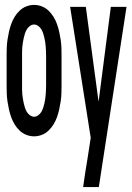

<svg xmlns="http://www.w3.org/2000/svg" viewBox="-20 -548 540 783"><path d="M119 8Q103 8 87.5 2Q72 -4 60 -15.5Q48 -27 39.5 -41Q31 -55 25.5 -70.5Q20 -86 16.5 -102Q13 -118 10.5 -134.5Q8 -151 7.5 -167.5Q7 -184 7 -200V-320Q7 -336 7.5 -352.5Q8 -369 10.5 -385.5Q13 -402 16.5 -418Q20 -434 25.5 -449.5Q31 -465 39.5 -479Q48 -493 60 -504.5Q72 -516 87.5 -522Q103 -528 119 -528Q135 -528 150.5 -522Q166 -516 178 -504.5Q190 -493 198.5 -479Q207 -465 212.5 -449.5Q218 -434 221.5 -418Q225 -402 227.5 -385.5Q230 -369 230.5 -352.5Q231 -336 231 -320V-200Q231 -184 230.5 -167.5Q230 -151 227.5 -134.5Q225 -118 221.5 -102Q218 -86 212.5 -70.5Q207 -55 198.5 -41Q190 -27 178 -15.5Q166 -4 150.5 2Q135 8 119 8ZM119 -72Q128 -72 136 -78Q144 -84 148.5 -91.5Q153 -99 156 -108Q159 -117 161 -126Q163 -135 164.5 -144.5Q166 -154 166.5 -163Q167 -172 167.5 -181.5Q168 -191 168 -200V-320Q168 -329 167.5 -338.5Q167 -348 166.5 -357Q166 -366 164.5 -375.5Q163 -385 161 -394Q159 -403 156 -412Q153 -421 148.5 -428.5Q144 -436 136 -442Q128 -448 119 -448Q110 -448 102 -442Q94 -436 89.5 -428.5Q85 -421 82 -412Q79 -403 77 -394Q75 -385 73.5 -375.5Q72 -366 71 -357Q70 -348 70 -338.5Q70 -329 70 -320V-200Q70 -191 70 -181.5Q70 -172 71 -163Q72 -154 73.5 -144.5Q75 -135 77 -126Q79 -117 82 -108Q85 -99 89.5 -91.5Q94 -84 102 -78Q110 -72 119 -72ZM319 215Q323 186 327.5 156.5Q332 127 337 98L350 14L266 -520H330L382 -133L432 -520H496L383 215Z"/></svg>

Font: Iosevka Medium
Style: Regular
Weight: 500
Monospace: yes
Designer: Belleve Invis
Foundry: Belleve Invis
Version: Version 32.5.0; ttfautohint (v1.8.4)